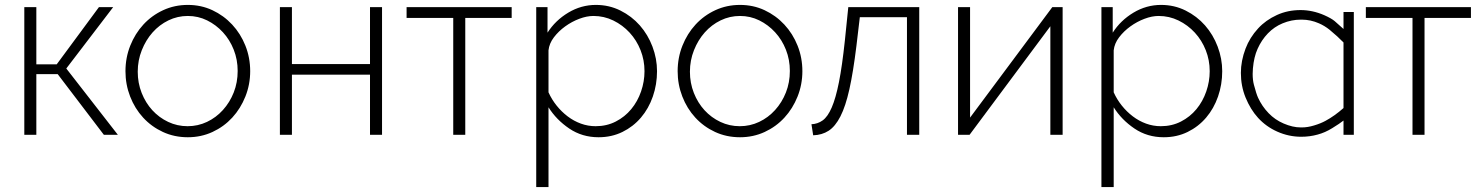

<svg xmlns="http://www.w3.org/2000/svg" viewBox="-20 -549 6032 782"><path d="M383 -520H441L250 -270L460 0H403L215 -247H128V0H79V-520H128V-287H211Z M745 10Q690 10 643.5 -11.5Q597 -33 563 -70Q529 -107 510 -156Q491 -205 491 -259Q491 -314 510.5 -363Q530 -412 564 -449Q598 -486 644.5 -507.5Q691 -529 745 -529Q799 -529 845 -507.5Q891 -486 925.5 -449Q960 -412 979.5 -363Q999 -314 999 -259Q999 -205 979.5 -156Q960 -107 926 -70Q892 -33 845.5 -11.5Q799 10 745 10ZM541 -257Q541 -211 557 -170.5Q573 -130 600.5 -100Q628 -70 665 -52.5Q702 -35 744 -35Q786 -35 823 -52.5Q860 -70 888 -101Q916 -132 932 -172.5Q948 -213 948 -260Q948 -306 932 -346.5Q916 -387 888 -417.5Q860 -448 823.5 -466Q787 -484 745 -484Q703 -484 666 -466Q629 -448 601.5 -417Q574 -386 557.5 -344.5Q541 -303 541 -257Z M1169 -288H1487V-520H1536V0H1487V-245H1169V0H1120V-520H1169Z M1875 0H1826V-476H1636V-520H2064V-476H1875Z M2418 10Q2351 10 2298.5 -25.5Q2246 -61 2214 -112V213H2164V-520H2210V-416Q2242 -466 2294.5 -497.5Q2347 -529 2407 -529Q2461 -529 2507 -506Q2553 -483 2586 -445.5Q2619 -408 2637.5 -359Q2656 -310 2656 -259Q2656 -205 2639 -156Q2622 -107 2590.5 -70Q2559 -33 2515 -11.5Q2471 10 2418 10ZM2406 -35Q2451 -35 2488 -54Q2525 -73 2551 -104.5Q2577 -136 2591 -176.5Q2605 -217 2605 -259Q2605 -304 2589 -344.5Q2573 -385 2544.5 -416Q2516 -447 2478 -465.5Q2440 -484 2397 -484Q2370 -484 2339.5 -472.5Q2309 -461 2282 -441.5Q2255 -422 2236 -397Q2217 -372 2214 -344V-173Q2227 -144 2247 -119Q2267 -94 2292 -75Q2317 -56 2346 -45.5Q2375 -35 2406 -35Z M2994 10Q2939 10 2892.5 -11.5Q2846 -33 2812 -70Q2778 -107 2759 -156Q2740 -205 2740 -259Q2740 -314 2759.5 -363Q2779 -412 2813 -449Q2847 -486 2893.5 -507.5Q2940 -529 2994 -529Q3048 -529 3094 -507.5Q3140 -486 3174.5 -449Q3209 -412 3228.5 -363Q3248 -314 3248 -259Q3248 -205 3228.5 -156Q3209 -107 3175 -70Q3141 -33 3094.5 -11.5Q3048 10 2994 10ZM2790 -257Q2790 -211 2806 -170.5Q2822 -130 2849.5 -100Q2877 -70 2914 -52.5Q2951 -35 2993 -35Q3035 -35 3072 -52.5Q3109 -70 3137 -101Q3165 -132 3181 -172.5Q3197 -213 3197 -260Q3197 -306 3181 -346.5Q3165 -387 3137 -417.5Q3109 -448 3072.5 -466Q3036 -484 2994 -484Q2952 -484 2915 -466Q2878 -448 2850.5 -417Q2823 -386 2806.5 -344.5Q2790 -303 2790 -257Z M3285 -43Q3310 -44 3330.5 -58.5Q3351 -73 3367.5 -111Q3384 -149 3397 -214.5Q3410 -280 3421 -383L3435 -520H3724V0H3674V-479H3482L3468 -361Q3455 -255 3439.5 -185.5Q3424 -116 3403 -75Q3382 -34 3355 -16.5Q3328 1 3292 2Z M3931 -70 4266 -520H4308V0H4258V-442L3929 0H3882V-520H3931Z M4720 10Q4653 10 4600.5 -25.5Q4548 -61 4516 -112V213H4466V-520H4512V-416Q4544 -466 4596.5 -497.5Q4649 -529 4709 -529Q4763 -529 4809 -506Q4855 -483 4888 -445.5Q4921 -408 4939.5 -359Q4958 -310 4958 -259Q4958 -205 4941 -156Q4924 -107 4892.5 -70Q4861 -33 4817 -11.5Q4773 10 4720 10ZM4708 -35Q4753 -35 4790 -54Q4827 -73 4853 -104.5Q4879 -136 4893 -176.5Q4907 -217 4907 -259Q4907 -304 4891 -344.5Q4875 -385 4846.5 -416Q4818 -447 4780 -465.5Q4742 -484 4699 -484Q4672 -484 4641.5 -472.5Q4611 -461 4584 -441.5Q4557 -422 4538 -397Q4519 -372 4516 -344V-173Q4529 -144 4549 -119Q4569 -94 4594 -75Q4619 -56 4648 -45.5Q4677 -35 4708 -35Z M5452 -500H5494V0H5452V-58Q5437 -46 5406 -27Q5377 -9 5347 -1Q5315 8 5280 8Q5229 8 5182 -13Q5137 -33 5104 -69Q5073 -103 5053 -152Q5034 -199 5034 -252Q5034 -301 5053 -351Q5070 -396 5104 -433Q5135 -467 5181 -488Q5225 -508 5277 -508Q5326 -508 5374 -487Q5403 -474 5416 -463Q5448 -435 5452 -431ZM5379 -57Q5416 -77 5452 -109V-376Q5429 -400 5395 -428Q5375 -444 5352 -454Q5318 -469 5282 -469Q5280 -469 5278 -469Q5240 -469 5204 -454Q5170 -440 5144 -413Q5118 -386 5102 -350Q5087 -317 5083 -270Q5082 -259 5082 -248Q5082 -223 5087 -204Q5097 -166 5104 -151Q5120 -116 5147 -88Q5173 -61 5208 -46Q5245 -30 5278 -30Q5280 -30 5282 -30Q5306 -30 5332 -38Q5359 -46 5379 -57Z M5782 0H5733V-476H5543V-520H5971V-476H5782Z"/></svg>

Font: Oxford Sans
Style: Regular
Weight: 300
Designer: Matt McInerney, Pablo Impallari, Rodrigo Fuenzalida
Foundry: Matt McInerney, Pablo Impallari, Rodrigo Fuenzalida
Version: Version 3.000g; ttfautohint (v1.5) -l 8 -r 28 -G 28 -x 14 -D